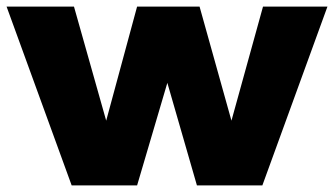

<svg xmlns="http://www.w3.org/2000/svg" viewBox="-28 -564 1016 584"><path d="M-8 -544H197L295 -197L389 -544H579L676 -197L772 -544H968L770 0H571L481 -312L389 0H190Z"/></svg>

Font: Alexandria ExtraBold
Style: Regular
Weight: 800
Designer: Mohamed Gaber
Foundry: Kief Type Foundry
Version: Version 5.100